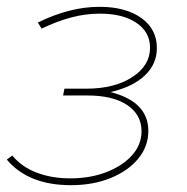

<svg xmlns="http://www.w3.org/2000/svg" viewBox="-20 -540 549 563"><path d="M188 3Q63 3 0 -72L16 -84Q43 -51 87 -34Q131 -17 186 -17Q245 -17 292.5 -35.5Q340 -54 367.5 -85Q395 -116 395 -155Q395 -204 353 -232Q311 -260 237 -260H165L169 -280H233Q316 -280 368 -314Q420 -348 420 -400Q420 -446 380 -473Q340 -500 273 -500Q230 -500 187.5 -488.5Q145 -477 102 -456L91 -474Q138 -497 183 -508.5Q228 -520 272 -520Q348 -520 394 -487.5Q440 -455 440 -399Q440 -352 404.5 -318.5Q369 -285 304 -270Q415 -242 415 -156Q415 -111 385.5 -75Q356 -39 304.5 -18Q253 3 188 3Z"/></svg>

Font: Montserrat Thin
Style: Italic
Weight: 100
Italic angle: -11.3°
Designer: Julieta Ulanovsky
Foundry: Julieta Ulanovsky
Version: Version 9.000; ttfautohint (v1.8.4.7-5d5b)